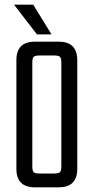

<svg xmlns="http://www.w3.org/2000/svg" viewBox="-20 -800 400 820"><path d="M129 -622H231Q310 -622 310 -543V-79Q310 0 231 0H129Q50 0 50 -79V-543Q50 -622 129 -622ZM242 -90V-532Q242 -552 236 -557.5Q230 -563 211 -563H149Q130 -563 124 -557.5Q118 -552 118 -532V-90Q118 -70 124 -64.5Q130 -59 149 -59H211Q230 -59 236 -64.5Q242 -70 242 -90ZM200 -653H138L40 -780H122Z"/></svg>

Font: Teko Light
Style: Regular
Weight: 300
Designer: Manushi Parikh, Jonny Pinhorn
Foundry: Indian Type Foundry
Version: Version 1.105;PS 1.0;hotconv 1.0.78;makeotf.lib2.5.61930; tt